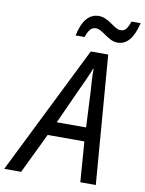

<svg xmlns="http://www.w3.org/2000/svg" viewBox="-158 -983 793 1051"><g transform="rotate(10 238.5 -457.5)"><path d="M198 -787H248C261 -825 275 -845 301 -845C340 -845 377 -788 430 -788C481 -788 517 -829 537 -915H486C472 -873 460 -858 434 -858C399 -858 362 -914 306 -914C250 -914 215 -869 198 -787ZM-60 0H34L142 -224H346L363 0H449L392 -715H295ZM179 -301 263 -486C287 -536 308 -583 324 -624H327C326 -585 330 -532 333 -488L342 -301Z"/></g></svg>

Font: Noto Sans SemiCondensed
Style: Italic
Weight: 400
Width: 4
Italic angle: -12°
Designer: Monotype Design Team
Foundry: Monotype Imaging Inc.
Version: Version 2.013